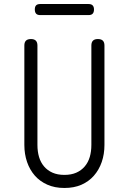

<svg xmlns="http://www.w3.org/2000/svg" viewBox="-20 -924 640 954"><path d="M101 -698Q101 -714 109 -722Q117 -730 134 -730Q150 -730 158 -722Q166 -714 166 -698V-204Q166 -171 174 -144Q182 -117 199 -97Q216 -77 241 -66Q266 -55 300 -55Q334 -55 359 -66Q384 -77 401 -97Q418 -117 426 -144Q434 -171 434 -204V-698Q434 -714 442 -722Q450 -730 466 -730Q483 -730 491 -722Q499 -714 499 -698V-204Q499 -158 485.5 -119Q472 -80 446.5 -51Q421 -22 384.5 -6Q348 10 300 10Q252 10 215 -6.5Q178 -23 153 -51.5Q128 -80 114.5 -119Q101 -158 101 -204ZM180 -849Q166 -849 159.5 -856Q153 -863 153 -877Q153 -891 159.5 -897.5Q166 -904 180 -904H420Q434 -904 440.5 -897Q447 -890 447 -877Q447 -863 440.5 -856Q434 -849 420 -849Z"/></svg>

Font: Maple Mono ExtraLight
Style: Regular
Weight: 275
Monospace: yes
Designer: subframe7536
Version: Version 7.000